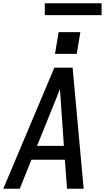

<svg xmlns="http://www.w3.org/2000/svg" viewBox="-20 -1146 640 1166"><path d="M0 0 310 -735H421L488 0H387L374 -176H171L100 0ZM368 -260 352 -490Q350 -519 348 -548Q346 -577 344 -606Q333 -577 321.5 -548Q310 -519 298 -490L205 -260ZM314 -819 336 -951H468L446 -819ZM252 -1054V-1126H597V-1054Z"/></svg>

Font: Iosevka SS04 Medium Extended
Style: Italic
Weight: 500
Width: 7
Italic angle: -9°
Monospace: yes
Designer: Belleve Invis
Foundry: Belleve Invis
Version: Version 19.0.0; ttfautohint (v1.8.4)